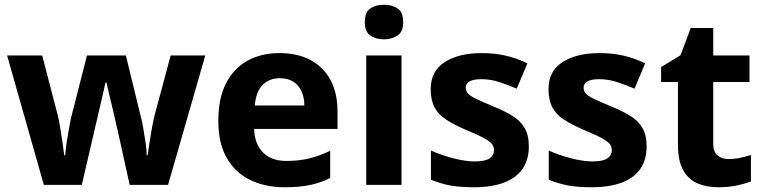

<svg xmlns="http://www.w3.org/2000/svg" viewBox="-20 -780 3220 810"><path d="M485 -191Q481 -208 473.5 -241.5Q466 -275 457 -313.5Q448 -352 440 -384.5Q432 -417 429 -432H425Q422 -417 414.5 -384.5Q407 -352 398 -313.5Q389 -275 381 -241Q373 -207 369 -189L325 0H165L10 -546H158L221 -304Q228 -279 233.5 -244Q239 -209 244 -176.5Q249 -144 251 -125H255Q256 -139 259 -162.5Q262 -186 266.5 -211Q271 -236 274.5 -256.5Q278 -277 280 -284L347 -546H511L575 -284Q579 -270 584.5 -239Q590 -208 594.5 -176Q599 -144 599 -125H603Q605 -142 610 -174.5Q615 -207 621.5 -243Q628 -279 635 -304L700 -546H846L689 0H527Z M1159 -556Q1235 -556 1289.5 -527Q1344 -498 1374 -443Q1404 -388 1404 -308V-236H1052Q1054 -173 1089.5 -137Q1125 -101 1188 -101Q1241 -101 1284 -111.5Q1327 -122 1373 -144V-29Q1333 -9 1288.5 0.5Q1244 10 1181 10Q1099 10 1036 -20.5Q973 -51 937 -113Q901 -175 901 -269Q901 -365 933.5 -428.5Q966 -492 1024 -524Q1082 -556 1159 -556ZM1160 -450Q1117 -450 1088.5 -422Q1060 -394 1055 -335H1264Q1264 -368 1252.5 -394Q1241 -420 1218 -435Q1195 -450 1160 -450Z M1674 -546V0H1525V-546ZM1600 -760Q1633 -760 1657 -744.5Q1681 -729 1681 -686.8Q1681 -646 1657 -630Q1633 -614 1600 -614Q1565.7 -614 1542.4 -630Q1519 -646 1519 -686.8Q1519 -729 1542.4 -744.5Q1565.7 -760 1600 -760Z M2211 -162Q2211 -107 2185 -68.5Q2159 -30 2107 -10Q2055 10 1978 10Q1921 10 1880 2.5Q1839 -5 1798 -22V-145Q1842 -125 1893 -112Q1944 -99 1983 -99Q2027 -99 2045.5 -112Q2064 -125 2064 -146Q2064 -160 2056.5 -171Q2049 -182 2024 -196Q1999 -210 1946 -232Q1895 -254 1862 -275.5Q1829 -297 1813 -327.5Q1797 -358 1797 -404Q1797 -480 1856 -518Q1915 -556 2013 -556Q2064 -556 2110 -546Q2156 -536 2205 -513L2160 -406Q2120 -423 2084 -434.5Q2048 -446 2011 -446Q1978 -446 1961.5 -437Q1945 -428 1945 -410Q1945 -397 1953.5 -386.5Q1962 -376 1986.5 -364Q2011 -352 2059 -332Q2106 -313 2140 -292.5Q2174 -272 2192.5 -241.5Q2211 -211 2211 -162Z M2708 -162Q2708 -107 2682 -68.5Q2656 -30 2604 -10Q2552 10 2475 10Q2418 10 2377 2.5Q2336 -5 2295 -22V-145Q2339 -125 2390 -112Q2441 -99 2480 -99Q2524 -99 2542.5 -112Q2561 -125 2561 -146Q2561 -160 2553.5 -171Q2546 -182 2521 -196Q2496 -210 2443 -232Q2392 -254 2359 -275.5Q2326 -297 2310 -327.5Q2294 -358 2294 -404Q2294 -480 2353 -518Q2412 -556 2510 -556Q2561 -556 2607 -546Q2653 -536 2702 -513L2657 -406Q2617 -423 2581 -434.5Q2545 -446 2508 -446Q2475 -446 2458.5 -437Q2442 -428 2442 -410Q2442 -397 2450.5 -386.5Q2459 -376 2483.5 -364Q2508 -352 2556 -332Q2603 -313 2637 -292.5Q2671 -272 2689.5 -241.5Q2708 -211 2708 -162Z M3054 -109Q3079 -109 3102 -114Q3125 -119 3148 -126V-15Q3124 -5 3088.5 2.5Q3053 10 3011 10Q2962 10 2923.5 -6Q2885 -22 2862.5 -61.5Q2840 -101 2840 -171V-434H2769V-497L2851 -547L2894 -662H2989V-546H3142V-434H2989V-171Q2989 -140 3007 -124.5Q3025 -109 3054 -109Z"/></svg>

Font: Noto Sans Myanmar
Style: Regular
Weight: 400
Designer: Monotype Design Team
Foundry: Monotype Imaging Inc.
Version: Version 2.107